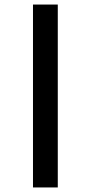

<svg xmlns="http://www.w3.org/2000/svg" viewBox="-20 -772 399 844"><path d="M234 -752V52H125V-752Z"/></svg>

Font: Pathway Extreme 8pt Thin 12pt ExtraBold
Style: Regular
Weight: 800
Version: Version 1.001;gftools[0.9.26]